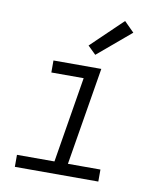

<svg xmlns="http://www.w3.org/2000/svg" viewBox="-86 -843 772 913"><g transform="rotate(10 300.0 -387.0)"><path d="M48 0V-58H229L297 -472H141V-530H372L294 -58H451V0ZM332 -591 293 -629 444 -774 492 -726Z"/></g></svg>

Font: Iosevka Slab LtExObl
Style: Regular
Weight: 300
Width: 7
Italic angle: -9°
Monospace: yes
Designer: Belleve Invis
Foundry: Belleve Invis
Version: Version 11.1.0; ttfautohint (v1.8.3)